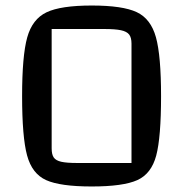

<svg xmlns="http://www.w3.org/2000/svg" viewBox="-20 -660 663 695"><path d="M312 -640Q424 -640 475 -616Q526 -592 544.5 -525Q563 -458 563 -312Q563 -163 545.5 -97Q528 -31 477 -8Q426 15 312 15Q198 15 147 -8Q96 -31 78 -97.5Q60 -164 60 -312Q60 -458 78.5 -524.5Q97 -591 148.5 -615.5Q200 -640 312 -640ZM167 -123Q167 -101 174.5 -90Q182 -79 201.5 -74.5Q221 -70 260 -70H456V-502Q456 -524 447.5 -535Q439 -546 418 -550.5Q397 -555 357 -555H167Z"/></svg>

Font: Changa
Style: Regular
Weight: 400
Designer: Eduardo Rodriguez Tunni
Foundry: Eduardo Rodriguez Tunni
Version: Version 2.002; ttfautohint (v1.5.10-5e6f)